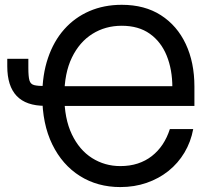

<svg xmlns="http://www.w3.org/2000/svg" viewBox="-20 -757 879 787"><path d="M473.1 9.8Q379.9 9.8 307.6 -35.6Q235.4 -81.1 194.3 -165Q153.3 -249 153.3 -364.3Q153.3 -450.7 176.8 -519.5Q200.2 -588.4 243.4 -637Q286.6 -685.5 346.4 -711.4Q406.2 -737.3 479 -737.3Q573.2 -737.3 639.6 -694.6Q706.1 -651.9 741.5 -576.4Q776.9 -501 776.9 -402.3V-322.8H223.1V-403.8H714.4L686.5 -398.4Q686.5 -471.7 663.3 -528.8Q640.1 -585.9 594 -618.7Q547.9 -651.4 479 -651.4Q412.1 -651.4 358.9 -618.2Q305.7 -585 274.7 -521Q243.7 -457 243.7 -364.3Q243.7 -271 274.4 -206.5Q305.2 -142.1 357.4 -109.1Q409.7 -76.2 473.1 -76.2Q512.2 -76.2 544.4 -86.7Q576.7 -97.2 602.3 -117.2Q627.9 -137.2 646.5 -165Q665 -192.9 676.3 -228H772Q762.2 -175.3 736.1 -131.6Q710 -87.9 670.7 -56.4Q631.3 -24.9 581.3 -7.6Q531.2 9.8 473.1 9.8ZM9.8 -516.1H96.2V-478.5Q96.2 -443.4 100.6 -427.7Q105 -412.1 119.9 -408.2Q134.8 -404.3 165.5 -404.3H186.5V-323.2H164.6Q86.9 -323.2 48.3 -363.8Q9.8 -404.3 9.8 -485.4Z"/></svg>

Font: Adwaita Sans
Style: Regular
Weight: 400
Designer: Rasmus Andersson
Foundry: rsms
Version: Version 4.001;git-9221beed3